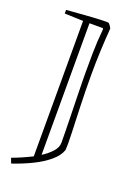

<svg xmlns="http://www.w3.org/2000/svg" viewBox="-141 -658 597 846"><g transform="rotate(20 157.5 -235.5)"><path d="M216 -600Q219 -599 224.5 -591Q230 -583 232 -578Q228 -528 225.5 -472.5Q223 -417 223 -362Q223 -284 225.5 -211Q228 -138 230 -84Q232 -30 230 -8Q220 21 189.5 46.5Q159 72 116 93Q73 114 25 130L16 106Q36 99 60 88.5Q84 78 108 66V-569L21 -572V-589Q47 -591 78.5 -593.5Q110 -596 140 -598Q170 -600 191 -600.5Q212 -601 216 -600ZM201 -569H138V48Q165 31 183.5 10.5Q202 -10 202 -32Q202 -45 201.5 -78.5Q201 -112 200 -155Q199 -198 198 -240Q197 -282 196.5 -313.5Q196 -345 196 -355Q196 -393 196.5 -446.5Q197 -500 203 -565Z"/></g></svg>

Font: Grenze Gotisch Thin
Style: Regular
Weight: 100
Designer: Renata Polastri
Foundry: Omnibus-Type
Version: Version 1.001